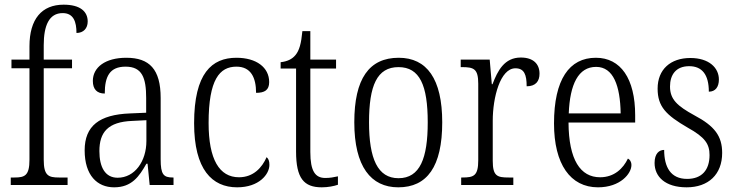

<svg xmlns="http://www.w3.org/2000/svg" viewBox="-20 -791 3146 821"><path d="M26 0H269V-32H232C187 -32 167 -40 167 -108V-499H288V-536H167V-598C167 -682 190 -735 248 -735C295 -735 307 -697 307 -650C337 -650 355 -670 355 -699C355 -742 323 -771 252 -771C159 -771 106 -710 106 -593V-536H29V-499H106V-108C106 -40 86 -32 42 -32H26Z M468 10C543 10 575 -36 606 -91H611L620 0H722V-32H719C679 -32 667 -45 667 -110V-372C667 -495 619 -544 520 -544C430 -544 377 -503 377 -445C377 -409 395 -391 428 -391C428 -464 449 -506 517 -506C588 -506 605 -458 605 -372V-309L536 -306C405 -301 342 -253 342 -148C342 -41 396 10 468 10ZM483 -31C429 -31 405 -77 405 -145C405 -225 441 -270 546 -274L606 -277V-188C606 -101 556 -31 483 -31Z M994 10C1088 10 1132 -46 1132 -86C1132 -103 1128 -112 1120 -119C1101 -75 1064 -33 1002 -33C918 -33 872 -109 872 -265C872 -451 919 -506 991 -506C1053 -506 1075 -459 1075 -394C1112 -394 1131 -406 1131 -440C1131 -503 1076 -544 991 -544C886 -544 810 -478 810 -264C810 -66 887 10 994 10Z M1356 10C1382 10 1408 5 1425 -1V-37C1406 -33 1392 -30 1371 -30C1328 -30 1307 -59 1307 -141V-498H1417V-536H1307V-658H1273C1268 -605 1260 -575 1243 -555C1229 -538 1208 -528 1180 -525V-498H1246V-143C1246 -29 1279 10 1356 10Z M1683 10C1806 10 1871 -78 1871 -268C1871 -454 1805 -544 1685 -544C1558 -544 1495 -454 1495 -268C1495 -79 1566 10 1683 10ZM1684 -29C1595 -29 1558 -112 1558 -268C1558 -425 1592 -504 1684 -504C1775 -504 1809 -426 1809 -268C1809 -114 1776 -29 1684 -29Z M1952 0H2175V-32H2155C2106 -32 2087 -38 2087 -103V-275C2087 -374 2119 -499 2184 -499C2222 -499 2232 -471 2232 -422C2271 -422 2287 -444 2287 -476C2287 -517 2261 -545 2207 -545C2137 -545 2108 -489 2086 -431H2083L2074 -536H1950V-504H1955C2006 -504 2025 -497 2025 -433V-106C2025 -39 2006 -32 1957 -32H1952Z M2537 10C2633 10 2680 -49 2680 -85C2680 -100 2673 -109 2665 -113C2645 -71 2607 -33 2546 -33C2462 -33 2412 -107 2411 -267H2696V-298C2696 -455 2634 -544 2528 -544C2414 -544 2349 -451 2349 -263C2349 -89 2419 10 2537 10ZM2634 -306H2412C2417 -431 2453 -505 2529 -505C2603 -505 2632 -424 2634 -306Z M2916 10C3009 10 3068 -45 3068 -137C3068 -209 3036 -252 2949 -298C2876 -338 2845 -366 2845 -421C2845 -471 2870 -508 2927 -508C2982 -508 3011 -472 3011 -399C3039 -399 3054 -419 3054 -451C3054 -501 3012 -543 2932 -543C2847 -543 2792 -494 2792 -412C2792 -335 2828 -299 2921 -245C2995 -204 3014 -175 3014 -128C3014 -64 2981 -26 2918 -26C2848 -26 2820 -76 2820 -150C2799 -150 2779 -135 2779 -94C2779 -36 2824 10 2916 10Z"/></svg>

Font: Noto Serif Devanagari Condensed Light
Style: Regular
Weight: 300
Width: 3
Designer: Universal Thirst, Indian Type Foundry and the Monotype Design Team
Foundry: Monotype Imaging Inc.
Version: Version 2.004